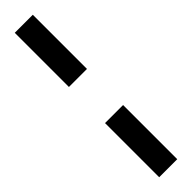

<svg xmlns="http://www.w3.org/2000/svg" viewBox="-345 -845 940 940"><g transform="rotate(-45 125.0 -375.0)"><path d="M187.5 -500H62.5V-875H187.5ZM62.5 -250H187.5V125H62.5Z"/></g></svg>

Font: Oldtimer
Style: Regular
Weight: 400
Designer: GGBotNet
Foundry: GGBotNet
Version: 1.00